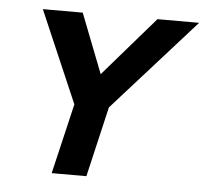

<svg xmlns="http://www.w3.org/2000/svg" viewBox="-42 -532 619 576"><g transform="rotate(5 267.5 -244.0)"><path d="M133.8 0 183.6 -211.4 64.5 -487.8H184.6L254.4 -308.6L409.7 -487.8H535.2L287.6 -211.4L238.3 0Z"/></g></svg>

Font: Acari Sans SemiBold
Style: Italic
Weight: 600
Italic angle: -13°
Designer: Alfredo Marco Pradil and Stefan Peev
Foundry: Hanken Design Co.
Version: Version 1.045;January 11, 2019;FontCreator 11.5.0.2425 64-bi